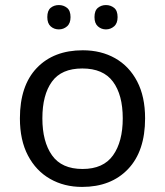

<svg xmlns="http://www.w3.org/2000/svg" viewBox="-20 -733 654 763"><path d="M168 -665Q168 -690.9 181.4 -701.9Q194.8 -712.9 213.9 -712.9Q232.4 -712.9 246.3 -701.9Q260.3 -690.9 260.3 -665Q260.3 -640.1 246.3 -628.2Q232.4 -616.2 213.9 -616.2Q194.8 -616.2 181.4 -628.2Q168 -640.1 168 -665ZM355.5 -665Q355.5 -690.9 369.1 -701.9Q382.8 -712.9 400.9 -712.9Q419.4 -712.9 433.3 -701.9Q447.3 -690.9 447.3 -665Q447.3 -640.1 433.3 -628.2Q419.4 -616.2 400.9 -616.2Q382.8 -616.2 369.1 -628.2Q355.5 -640.1 355.5 -665ZM556.6 -262.7Q556.6 -132.3 489 -61.3Q421.4 9.8 306.2 9.8Q234.9 9.8 179 -22.2Q123 -54.2 91.1 -115Q59.1 -175.8 59.1 -262.7Q59.1 -392.6 126.2 -462.9Q193.4 -533.2 309.1 -533.2Q381.8 -533.2 437.7 -501.5Q493.7 -469.7 525.1 -409.4Q556.6 -349.1 556.6 -262.7ZM148.4 -262.7Q148.4 -169.9 186.8 -115.7Q225.1 -61.5 308.1 -61.5Q390.6 -61.5 429.2 -115.7Q467.8 -169.9 467.8 -262.7Q467.8 -356 429 -408.4Q390.1 -460.9 307.1 -460.9Q224.1 -460.9 186.3 -408.4Q148.4 -356 148.4 -262.7Z"/></svg>

Font: Lunasima
Style: Regular
Weight: 400
Designer: The DocRepair Project, Monotype Design Team
Foundry: Google
Version: Version 2.009